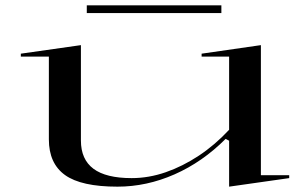

<svg xmlns="http://www.w3.org/2000/svg" viewBox="-20 -684 1144 719"><path d="M420 15Q284 15 223.5 -28.5Q163 -72 163 -162V-472H58V-483L283 -515V-158Q283 -87 330 -52Q377 -17 473 -17Q537 -17 600.5 -39Q664 -61 724.5 -101Q785 -141 838 -198V-472H735V-483L957 -515V-28H1063V-17L838 15V-157L825 -164Q738 -77 633.5 -31Q529 15 420 15ZM305 -635V-664H809V-635Z"/></svg>

Font: Kalnia Expanded Light
Style: Regular
Weight: 300
Width: 7
Designer: Frida Medrano
Foundry: Frida Medrano
Version: Version 1.105